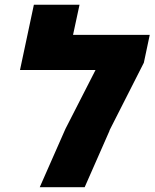

<svg xmlns="http://www.w3.org/2000/svg" viewBox="-20 -777 642 797"><path d="M283.2 -632.3H601.6L577.1 -516.6L434.1 -234.9L435.1 -235.4L331.5 0H145L251.5 -241.7L376.5 -486.3H63L120.6 -757.3H310.1Z"/></svg>

Font: Open Sans Hebrew Extra Bold
Style: Italic
Weight: 800
Italic angle: -12°
Foundry: Ascender Corporation, Yanek Iontef
Version: Version 2.001;PS 002.001;hotconv 1.0.70;makeotf.lib2.5.58329